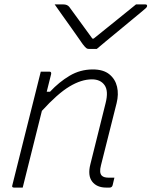

<svg xmlns="http://www.w3.org/2000/svg" viewBox="-20 -851 687 871"><path d="M165 -526H204Q214 -526 212 -515Q207 -495 202 -475Q197 -455 192 -435H207Q248 -479 296 -507.5Q344 -536 401 -536Q449 -536 476 -514Q503 -492 511 -457.5Q519 -423 509 -383Q491 -310 473.5 -242Q456 -174 438 -101Q429 -67 442 -54Q451 -45 473 -45H499Q497 -36 495 -28Q493 -20 491 -11Q488 0 477 0H462Q419 0 398 -27.5Q377 -55 390 -106Q407 -174 424 -242.5Q441 -311 459 -383Q473 -438 454.5 -464.5Q436 -491 397 -491Q349 -491 295 -458.5Q241 -426 170 -348Q148 -261 126.5 -174Q105 -87 83 0H44Q32 0 36 -11Q62 -115 88 -219Q114 -323 140 -426ZM419 -629H383Q376 -629 371 -633Q366 -637 355 -651Q349 -660 334.5 -680.5Q320 -701 301 -728Q282 -755 262.5 -782Q243 -809 228 -831H267Q285 -831 294 -820Q304 -806 332 -768Q360 -730 399 -676H405Q470 -728 515.5 -765Q561 -802 597 -831H639Q649 -831 647 -822Q646 -818 641 -813.5Q636 -809 618 -794Q602 -781 574.5 -758Q547 -735 516.5 -710Q486 -685 459.5 -663Q433 -641 419 -629Z"/></svg>

Font: Recursive Sn Lnr St Lt
Style: Italic
Weight: 300
Italic angle: -15°
Version: Version 1.079;hotconv 1.0.112;makeotfexe 2.5.65598; ttfautoh